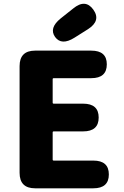

<svg xmlns="http://www.w3.org/2000/svg" viewBox="-20 -1019 670 1039"><path d="M170 0Q86 0 86 -84V-661Q86 -745 170 -745H474Q558 -745 558 -671Q558 -596 474 -596H270Q265 -596 265 -591V-463Q265 -458 270 -458H430Q514 -458 514 -383Q514 -308 430 -308H270Q265 -308 265 -303V-155Q265 -150 270 -150H485Q569 -150 569 -75Q569 0 485 0ZM383 -815Q313 -771 278 -819Q244 -867 308 -919L376 -973Q442 -1027 485 -967Q528 -907 456 -861Z"/></svg>

Font: Resource Han Rounded JP Heavy
Style: Regular
Weight: 900
Designer: Cyano Hao (round all glyphs); Ryoko NISHIZUKA 西塚涼子 (kana, bopomofo & ideographs); Paul D. Hunt (Latin, Greek & Cyrillic)
Foundry: Cyano Hao
Version: 0.990